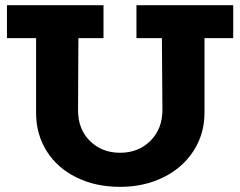

<svg xmlns="http://www.w3.org/2000/svg" viewBox="-20 -706 926 740"><path d="M878.9 -686V-559.1H768.1V-271Q768.1 -189 725.3 -123.5Q682.6 -58.1 608.4 -22Q534.2 14.2 442.9 14.2Q348.6 14.2 274.7 -22.2Q200.7 -58.6 159.9 -123.5Q119.1 -188.5 119.1 -271V-559.1H6.8V-686H378.9V-559.1H282.2L280.8 -280.8Q280.8 -208 326.7 -162.6Q372.6 -117.2 442.9 -117.2Q513.7 -117.2 560.1 -163.6Q606.4 -210 606 -283.2L604 -559.1H505.9V-686Z"/></svg>

Font: BioRhyme ExtraBold
Style: Regular
Weight: 800
Designer: Aoife Mooney
Foundry: Aoife Mooney Type
Version: Version 1.500;PS 001.500;hotconv 1.0.88;makeotf.lib2.5.64775